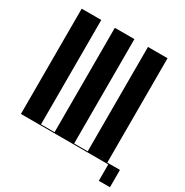

<svg xmlns="http://www.w3.org/2000/svg" viewBox="-182 -847 1064 1104"><g transform="rotate(30 349.5 -295.0)"><path d="M45 -699H175V-6H265V-699H395V-6H485V-699H615V0H45ZM601 -6H699V109H625V0H601Z"/></g></svg>

Font: Moniqa Black Display
Style: Regular
Weight: 900
Designer: Rajesh Rajput
Foundry: Rajesh Rajput
Version: Version 1.000